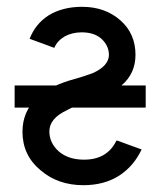

<svg xmlns="http://www.w3.org/2000/svg" viewBox="-20 -532 472 564"><path d="M67 -418Q94 -408 109.5 -402.5Q125 -397 131 -394.5Q137 -392 138.5 -392Q140 -392 140 -392Q147 -411 170 -425Q192 -437 220 -437Q257 -437 278 -418Q300 -398 300 -370Q299 -338 252 -317Q241 -313 229 -309Q217 -305 203 -301Q165 -291 136.5 -277Q108 -263 88 -244Q46 -204 46 -145Q46 -76 99 -32Q150 12 225 12Q286 12 330 -16Q373 -44 396 -93Q368 -103 353 -108.5Q338 -114 331.5 -116.5Q325 -119 323.5 -119Q322 -119 322 -119Q295 -63 227 -63Q181 -63 153 -87Q125 -112 125 -146Q125 -184 176 -208Q188 -215 202.5 -220Q217 -225 233 -229Q266 -237 291.5 -250.5Q317 -264 337 -281Q358 -299 368 -321.5Q378 -344 378 -371Q378 -433 334 -472Q289 -512 221 -512Q164 -512 123 -487Q84 -462 67 -418ZM23 -216H408V-281H23Z"/></svg>

Font: Unageo
Style: Regular
Weight: 400
Designer: Richard Sepsi
Foundry: Richard Sepsi
Version: Version 2.000